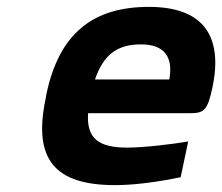

<svg xmlns="http://www.w3.org/2000/svg" viewBox="-20 -529 646 558"><path d="M597 -273C629 -422 573 -509 413 -509C249 -509 152 -431 115 -256L113 -244C75 -66 139 9 314 9C367 9 433 1 505 -14L527 -118C483 -110 397 -100 350 -100C266 -100 231 -127 236 -200H532C574 -200 583 -209 597 -273ZM256 -298C281 -370 320 -400 390 -400C458 -400 484 -363 472 -298Z"/></svg>

Font: LT Wave Mono Bold
Style: Italic
Weight: 700
Designer: Daniel Lyons
Version: Version 2.5 (Glyphs App)